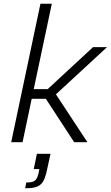

<svg xmlns="http://www.w3.org/2000/svg" viewBox="-20 -763 594 1030"><path d="M197 -743 40 0H101L150 -233H226L378 0H449L280 -257L554 -510H479L236 -285H161L258 -743ZM121 216 115 247C197 247 217 226 234 140L251 62H178L161 144H191L188 161C178 205 168 216 121 216Z"/></svg>

Font: Saira UNSAM Light Italic
Style: Regular
Weight: 300
Italic angle: -12°
Designer: Hector Gatti with collaboration of the Omnibus-Type team
Foundry: Omnibus-Type
Version: Version 0.072;PS 000.072;hotconv 1.0.88;makeotf.lib2.5.64775